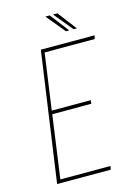

<svg xmlns="http://www.w3.org/2000/svg" viewBox="-112 -787 595 847"><g transform="rotate(-15 185.0 -363.5)"><path d="M41 0 125 -591H370L367 -575H138L102 -319H280L278 -303H100L60 -16H289L286 0ZM288 -641 217 -727H237L303 -641ZM253 -641 182 -727H202L268 -641Z"/></g></svg>

Font: Alumni Sans Pinstripe
Style: Italic
Weight: 400
Italic angle: -8°
Designer: Robert E. Leuschke
Foundry: Robert E. Leuschke
Version: Version 1.010; ttfautohint (v1.8.4.7-5d5b)